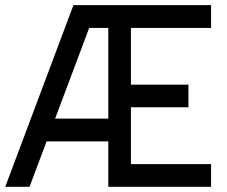

<svg xmlns="http://www.w3.org/2000/svg" viewBox="-27 -717 873 737"><path d="M388.7 -261.7V-609.9H315.4L184.6 -261.7ZM783.2 -609.9H475.6V-392.1H696.3V-305.2H475.6V-86.9H783.2V0H388.7V-174.3H151.9L86.4 0H-6.8L254.9 -697.3H783.2Z"/></svg>

Font: Qaz
Style: Regular
Weight: 400
Designer: GGBotNet
Foundry: f0n7
Version: 0.70